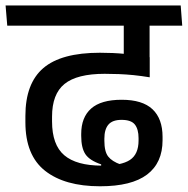

<svg xmlns="http://www.w3.org/2000/svg" viewBox="-37 -654 673 688"><path d="M356.5 -562H592L586 -634.5H350.5ZM498.5 -587.5H407.5V-476L498.5 -475.5ZM-11 -562H616L610.5 -634.5H-17ZM406.5 -588.5V-409L499 -377V-588.5ZM54 -238.5V-216Q54 -97.5 124.5 -42Q195 13.5 321.5 13.5Q434.5 13.5 490 -28.5Q545.5 -70.5 545.5 -151.5V-163.5Q545.5 -228.5 509.5 -262.5Q473.5 -296.5 399 -296.5Q325 -296.5 289.5 -265Q254 -233.5 254 -174V-167Q254 -124 269 -101.5Q284 -79 325.5 -65V-55L395.5 -64.5Q364.5 -75.5 350.8 -93Q337 -110.5 337 -149.5V-157.5Q337 -190.5 351.5 -207.5Q366 -224.5 398.5 -224.5Q433 -224.5 446.2 -207.8Q459.5 -191 459.5 -159V-150.5Q459.5 -101.5 428.8 -81Q398 -60.5 328 -60.5Q237 -60.5 193.2 -97.8Q149.5 -135 149.5 -219V-236Q149.5 -317 194.2 -353.2Q239 -389.5 338 -389.5Q363.5 -389.5 389 -388.5Q414.5 -387.5 441.8 -384.8Q469 -382 499.5 -377V-449Q451 -457 409.5 -461Q368 -465 321 -465Q182.5 -465 118.2 -410Q54 -355 54 -238.5Z"/></svg>

Font: Anek Devanagari Medium Medium
Style: Regular
Weight: 500
Version: Version 1.003